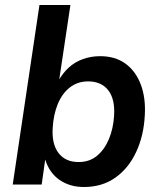

<svg xmlns="http://www.w3.org/2000/svg" viewBox="-20 -739 641 769"><path d="M316 10Q260 10 219 -18Q178 -46 161 -100L147 0H31L138 -719H262L216 -412H212Q230 -445 255 -468Q280 -491 312.5 -502.5Q345 -514 381 -514Q441 -514 482 -484.5Q523 -455 543.5 -401.5Q564 -348 560 -278Q556 -196 525.5 -130.5Q495 -65 442 -27.5Q389 10 316 10ZM295 -90Q338 -90 368 -114.5Q398 -139 416 -181.5Q434 -224 437 -277Q441 -342 413.5 -377.5Q386 -413 333 -413Q291 -413 260 -389Q229 -365 211.5 -322.5Q194 -280 191 -226Q187 -162 214.5 -126Q242 -90 295 -90Z"/></svg>

Font: Nunitoga
Style: Bold Italic
Weight: 700
Italic angle: -9°
Designer: Vernon Adams
Foundry: Vernon Adams
Version: Version 1.0